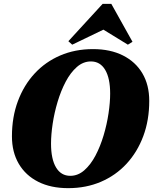

<svg xmlns="http://www.w3.org/2000/svg" viewBox="-20 -961 795 997"><path d="M334 16Q244 16 178.5 -17Q113 -50 77.5 -110.5Q42 -171 42 -253Q42 -353 73 -436Q104 -519 160 -579.5Q216 -640 293 -673Q370 -706 463 -706Q553 -706 618.5 -673Q684 -640 719.5 -580Q755 -520 755 -437Q755 -337 724 -254Q693 -171 637 -110.5Q581 -50 504 -17Q427 16 334 16ZM345 -48Q385 -48 418 -77Q451 -106 476 -153.5Q501 -201 518 -258Q535 -315 543.5 -372Q552 -429 552 -475Q552 -555 526 -598.5Q500 -642 452 -642Q412 -642 379 -613Q346 -584 321 -536.5Q296 -489 279 -432Q262 -375 253.5 -318.5Q245 -262 245 -215Q245 -135 271 -91.5Q297 -48 345 -48ZM355 -729 335 -747 513 -941H558L668 -744L644 -729L517 -807Z"/></svg>

Font: Platypi ExtraBold
Style: Italic
Weight: 800
Italic angle: -13°
Designer: David Sargent
Foundry: Bolt Cutter Type
Version: Version 1.200; ttfautohint (v1.8.4.7-5d5b)